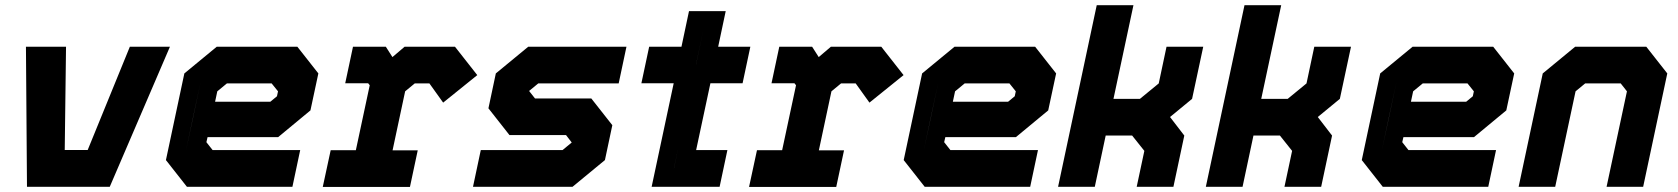

<svg xmlns="http://www.w3.org/2000/svg" viewBox="-20 -720 6466 740"><path d="M84 0 80 -540H234.5L229.5 -142H318L480.5 -540H635L403 0ZM159.5 -71H359L531 -470L359 -71H159.5L157 -470Z M1126 -540 1207 -437 1176.5 -294.5 1052 -191.5H780L775.5 -172L799.5 -141.5H1137L1107 0H700.5L619.5 -103L690.5 -437L815.5 -540ZM1074.5 -471 1125.5 -408 1105.5 -315 1041.5 -262H723L753 -403L836 -471ZM1074.5 -471H836L753 -403L696 -137L747.5 -73H1060H747.5L696 -137L723 -262H1041.5L1105.5 -315L1125.5 -408ZM1027 -398.5H854.5L817.5 -368L809 -328H1022L1047.5 -349L1051.5 -368Z M1224 0.5 1254.5 -141H1351.5L1405 -391.5L1399 -399H1310.5L1340.5 -540H1467L1492.5 -500L1539.5 -540H1733.5L1819.5 -430.5L1688 -324.5L1635 -398.5H1578.5L1541.5 -368L1493 -140.5H1590L1560 0.5ZM1303.5 -71H1511H1406.5L1478.5 -408L1554 -470H1688.5L1723 -420L1688.5 -470H1554L1478.5 -408L1433.5 -470H1388.5H1433.5L1479 -408L1407 -71H1303.5Z M1803 0 1833 -141.5H2148L2185 -172L2184.5 -169.5L2161.5 -199.5H1943.5L1862.5 -302.5L1891 -437L2016 -540H2394.5L2364.5 -398.5H2054.5L2017.5 -368L2018 -371L2042 -340.5H2259L2340 -237.5L2311.5 -103L2186.5 0ZM1895.5 -72.5H2172.5L2247.5 -134.5L2264.5 -213L2215 -272.5H1984L1939.5 -329.5L1956.5 -408L2031 -469.5H2302.5H2031L1956.5 -408L1939.5 -329.5L1984 -272.5H2215L2264.5 -213L2247.5 -134.5L2172.5 -72.5H1895.5Z M2491.5 0 2576.5 -399H2452L2482 -540H2606.5L2635.5 -677H2777L2748 -540H2872L2842 -399H2718L2663 -141.5H2783.5L2753.5 0ZM2577.5 -71.5H2706.5V-71H2577.5L2662.5 -471H2794V-470.5H2662.5L2693 -614.5L2662.5 -471H2530.5L2531 -471.5H2663Z M2867 0.5 2897.5 -141H2994.5L3048 -391.5L3042 -399H2953.5L2983.5 -540H3110L3135.5 -500L3182.5 -540H3376.5L3462.5 -430.5L3331 -324.5L3278 -398.5H3221.5L3184.5 -368L3136 -140.5H3233L3203 0.5ZM2946.5 -71H3154H3049.5L3121.5 -408L3197 -470H3331.5L3366 -420L3331.5 -470H3197L3121.5 -408L3076.5 -470H3031.5H3076.5L3122 -408L3050 -71H2946.5Z M3969.5 -540 4050.5 -437 4020 -294.5 3895.5 -191.5H3623.5L3619 -172L3643 -141.5H3980.5L3950.5 0H3544L3463 -103L3534 -437L3659 -540ZM3918 -471 3969 -408 3949 -315 3885 -262H3566.5L3596.5 -403L3679.5 -471ZM3918 -471H3679.5L3596.5 -403L3539.5 -137L3591 -73H3903.5H3591L3539.5 -137L3566.5 -262H3885L3949 -315L3969 -408ZM3870.5 -398.5H3698L3661 -368L3652.5 -328H3865.5L3891 -349L3895 -368Z M4058 0 4207 -700H4348.5L4271.5 -339H4373.5L4446 -398.5L4476 -540H4617.5L4574.5 -339L4489.5 -269L4544.5 -197.5L4502.5 0H4361L4390.5 -138.5L4343.5 -197.5H4241.5L4199.5 0ZM4144.5 -71H4144L4186.5 -269.5H4394.5L4467 -172L4445.5 -71H4445L4466.5 -172L4394.5 -269.5L4508 -363L4530.5 -470H4531L4508.5 -363L4394.5 -269.5H4186.5L4263 -629.5H4263.5Z M4627.5 0 4776.5 -700H4918L4841 -339H4943L5015.5 -398.5L5045.5 -540H5187L5144 -339L5059 -269L5114 -197.5L5072 0H4930.5L4960 -138.5L4913 -197.5H4811L4769 0ZM4714 -71H4713.5L4756 -269.5H4964L5036.5 -172L5015 -71H5014.5L5036 -172L4964 -269.5L5077.5 -363L5100 -470H5100.5L5078 -363L4964 -269.5H4756L4832.5 -629.5H4833Z M5735 -540 5816 -437 5785.5 -294.5 5661 -191.5H5389L5384.5 -172L5408.5 -141.5H5746L5716 0H5309.5L5228.5 -103L5299.5 -437L5424.5 -540ZM5683.5 -471 5734.5 -408 5714.5 -315 5650.5 -262H5332L5362 -403L5445 -471ZM5683.5 -471H5445L5362 -403L5305 -137L5356.5 -73H5669H5356.5L5305 -137L5332 -262H5650.5L5714.5 -315L5734.5 -408ZM5636 -398.5H5463.5L5426.5 -368L5418 -328H5631L5656.5 -349L5660.5 -368Z M5833 0 5926 -437 6051 -540H6325L6406 -437L6313 0H6172L6250.5 -368L6226.5 -398.5H6089.5L6052.5 -368L5974 0ZM5919.5 -71H5919L5988.5 -396L6078 -470H6271.5L6329 -397L6259.5 -71H6259L6328.5 -397L6271.5 -470H6078L5989 -396Z"/></svg>

Font: Tourney Black
Style: Italic
Weight: 900
Italic angle: -12°
Version: Version 1.015